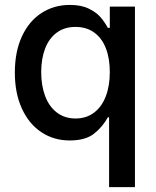

<svg xmlns="http://www.w3.org/2000/svg" viewBox="-20 -557 629 776"><path d="M420.9 -83H416Q394.5 -43.9 359.9 -16.6Q325.2 10.7 261.7 10.7Q197.8 10.7 147.5 -22.5Q97.2 -55.7 68.6 -117.9Q40 -180.2 40 -263.7Q40 -348.1 68.6 -409.9Q97.2 -471.7 147.7 -504.4Q198.2 -537.1 262.7 -537.1Q308.1 -537.1 338.6 -522.2Q369.1 -507.3 386 -487.8Q402.8 -468.3 416 -444.3H423.8V-530.3H525.4V199.2H420.9ZM423.8 -265.6Q423.8 -321.3 407.7 -362.3Q391.6 -403.3 360.4 -425.8Q329.1 -448.2 285.2 -448.2Q240.2 -448.2 209 -424.8Q177.7 -401.4 162.1 -360.1Q146.5 -318.8 146.5 -265.6Q146.5 -211.4 162.4 -168.9Q178.2 -126.5 209.7 -102.3Q241.2 -78.1 285.2 -78.1Q328.6 -78.1 359.9 -101.6Q391.1 -125 407.5 -167.5Q423.8 -210 423.8 -265.6Z"/></svg>

Font: WEMIX Pretendard Medium
Style: Regular
Weight: 500
Designer: Base glyphs from Inter by Rasmus Andersson; Hangeul glyphs from Noto Sans CJK(Source Han Sans) by Jang Soo-young and Kan
Foundry: Kil Hyung-jin
Version: Version 1.000